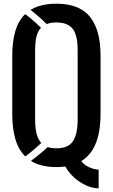

<svg xmlns="http://www.w3.org/2000/svg" viewBox="-20 -904 616 1049"><path d="M404.3 -629.9Q404.3 -659.7 401.1 -681.9Q397.9 -704.1 390.1 -723.4Q382.3 -742.7 369.4 -755.1Q356.4 -767.6 336.2 -774.4Q315.9 -781.2 288.1 -781.2Q272.5 -781.2 259 -779.1Q245.6 -776.9 234.9 -772.5Q212.9 -794.9 190.4 -814.2Q168 -833.5 147 -850.1Q165 -861.3 186.3 -868.7Q207.5 -876 233.2 -879.9Q258.8 -883.8 288.1 -883.8Q353.5 -883.8 400.6 -864.3Q447.8 -844.7 475.6 -806.9Q503.4 -769 516.4 -717.8Q529.3 -666.5 529.3 -598.6V-281.2Q529.3 -87.9 424.3 -23.9Q438.5 -3.4 467 9.5Q495.6 22.5 519 22.5V125Q483.4 125 445.8 106.7Q408.2 88.4 380.1 61.3Q352.1 34.2 336.9 5.4Q315.9 8.8 288.1 8.8Q203.1 8.8 148.9 -24.9Q199.7 -62 240.7 -100.6Q261.2 -93.8 288.1 -93.8Q354 -93.8 379.2 -133.3Q404.3 -172.9 404.3 -250ZM117.7 -827.1Q80.6 -791.5 63.7 -734.4Q46.9 -677.2 46.9 -598.6V-281.2Q46.9 -202.1 64 -143.8Q81.1 -85.4 118.2 -49.3Q166.5 -85.4 205.6 -123Q171.9 -158.2 171.9 -250V-629.9Q171.9 -673.3 179.2 -703.6Q186.5 -733.9 204.1 -752.4Q189.5 -766.6 173.8 -780.8Q158.2 -794.9 144.8 -805.9Q131.3 -816.9 117.7 -827.1Z"/></svg>

Font: Oswald
Style: Stencbab
Weight: 400
Designer: Mathieu Le Lay
Foundry: Mathieu Le Lay
Version: Version 1.000